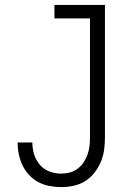

<svg xmlns="http://www.w3.org/2000/svg" viewBox="-20 -755 540 783"><path d="M229 8Q206 8 182 3.5Q158 -1 137 -12Q116 -23 99.5 -40.5Q83 -58 72.5 -79.5Q62 -101 57 -124.5Q52 -148 52 -172V-174H112V-173Q112 -148 119.5 -124.5Q127 -101 143 -82.5Q159 -64 182 -55.5Q205 -47 229 -47Q247 -47 264.5 -51.5Q282 -56 296.5 -67Q311 -78 321 -93Q331 -108 337 -125Q343 -142 345 -159.5Q347 -177 347 -195V-680H202V-735H408V-195Q408 -169 404.5 -143.5Q401 -118 391 -94.5Q381 -71 365 -50.5Q349 -30 327.5 -16.5Q306 -3 280.5 2.5Q255 8 229 8Z"/></svg>

Font: Iosevka Curly Slab Light
Style: Regular
Weight: 300
Monospace: yes
Designer: Belleve Invis
Foundry: Belleve Invis
Version: Version 22.1.2; ttfautohint (v1.8.4)